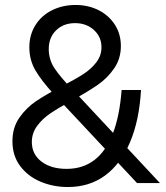

<svg xmlns="http://www.w3.org/2000/svg" viewBox="-20 -736 668 772"><path d="M30 -168Q30 -223 58 -263Q86 -303 125.5 -329.5Q165 -356 230 -390Q284 -418 315 -438Q346 -458 367 -485Q388 -512 388 -546Q388 -588 357.5 -615.5Q327 -643 282 -643Q235 -643 205.5 -614Q176 -585 176 -539Q176 -496 199.5 -461Q223 -426 269 -378L287 -360L623 0H531L194 -360Q148 -410 123 -452Q98 -494 98 -546Q98 -596 122.5 -635Q147 -674 189.5 -695Q232 -716 284 -716Q335 -716 376.5 -695Q418 -674 442 -636.5Q466 -599 466 -551Q466 -500 439 -461Q412 -422 374 -395.5Q336 -369 271 -333Q215 -302 183 -280.5Q151 -259 129.5 -230Q108 -201 108 -165Q108 -116 146.5 -86.5Q185 -57 248 -57Q313 -57 359.5 -92.5Q406 -128 433.5 -198.5Q461 -269 469 -374H547Q540 -251 502.5 -163.5Q465 -76 402 -30Q339 16 253 16Q194 16 143 -5.5Q92 -27 61 -68.5Q30 -110 30 -168Z"/></svg>

Font: Uncut Sans Variable
Style: Regular
Weight: 400
Designer: Kasper Nordkvist
Foundry: UNCUT.wtf
Version: Version 1.304;Glyphs 3.2 (3246)